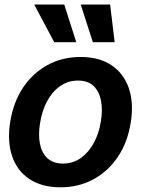

<svg xmlns="http://www.w3.org/2000/svg" viewBox="-20 -799 610 830"><path d="M241.7 10.7Q160.6 10.7 107.2 -24.9Q53.7 -60.5 32.2 -124.5Q10.7 -188.5 24.4 -273.9Q38.1 -357.9 79.8 -420.4Q121.6 -482.9 185.3 -517.8Q249 -552.7 328.1 -552.7Q408.7 -552.7 461.9 -517.1Q515.1 -481.4 537.1 -417.2Q559.1 -353 544.9 -267.6Q531.7 -184.1 489.7 -121.3Q447.8 -58.6 384 -23.9Q320.3 10.7 241.7 10.7ZM252 -91.8Q296.9 -92.3 330.6 -116.7Q364.3 -141.1 386.2 -182.4Q408.2 -223.6 416 -274.4Q424.3 -323.7 416.7 -363.5Q409.2 -403.3 384.8 -427Q360.4 -450.7 317.4 -450.7Q272.9 -450.7 238.8 -426Q204.6 -401.4 182.9 -360.1Q161.1 -318.8 153.3 -267.6Q145 -218.8 152.3 -179Q159.7 -139.2 184.3 -115.7Q209 -92.3 252 -91.8ZM214.4 -616.7 127.9 -779.3H257.8L309.6 -616.7ZM381.3 -616.7 329.1 -779.3H456.1L475.6 -616.7Z"/></svg>

Font: Inter Tight SemiBold
Style: Italic
Weight: 600
Italic angle: -9.39999°
Designer: Rasmus Andersson
Foundry: rsms
Version: Version 3.004